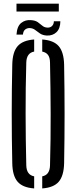

<svg xmlns="http://www.w3.org/2000/svg" viewBox="-20 -1022 417 1048"><path d="M166.5 6.5Q103.5 2 75.8 -30.5Q48 -63 47 -131.5Q44 -269.5 44 -400Q44 -530.5 47 -668.5Q48 -737 75.8 -769.5Q103.5 -802 166.5 -806.5V-740.5Q125 -733 123.5 -681Q119.5 -543.5 119.8 -402Q120 -260.5 123.5 -119Q125 -67 166.5 -59.5ZM210.5 6.5V-59.5Q251.5 -67 253 -119Q257 -260.5 256.5 -402Q256 -543.5 253 -681Q252.5 -708 242.2 -722Q232 -736 210.5 -740.5V-806.5Q273.5 -802 301 -769.5Q328.5 -737 330 -668.5Q332.5 -530 332.5 -399.8Q332.5 -269.5 330 -131.5Q328.5 -63 301 -30.5Q273.5 2 210.5 6.5ZM274 -906H309.5Q309 -866 288.2 -846.2Q267.5 -826.5 235 -828Q213 -829.5 199 -838.8Q185 -848 173.2 -857.5Q161.5 -867 146 -868.5Q132 -870.5 119.5 -862.5Q107 -854.5 105 -833H70Q73 -879 96 -897Q119 -915 149.5 -912Q173 -910.5 186.5 -900.8Q200 -891 210.8 -881.8Q221.5 -872.5 236.5 -871.5Q254 -870 264 -880Q274 -890 274 -906ZM70 -1002H301V-959H70Z"/></svg>

Font: Big Shoulders Stencil Display Medium
Style: Regular
Weight: 500
Designer: Patric King
Foundry: XO Type Co
Version: Version 1.000